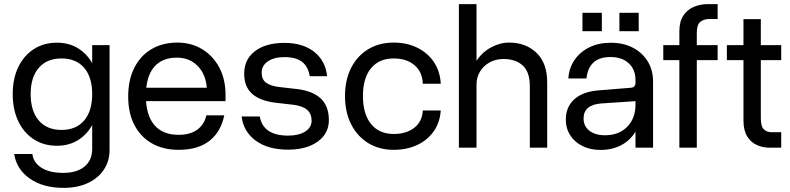

<svg xmlns="http://www.w3.org/2000/svg" viewBox="-20 -720 3851 936"><path d="M129.5 -261.4Q129.5 -178.6 169.1 -132.6Q208.6 -86.6 279.9 -86.6Q351.1 -86.6 390.3 -132.6Q429.4 -178.6 429.4 -261.4Q429.4 -343.8 390.3 -389.4Q351.1 -435.1 279.9 -435.1Q208.6 -435.1 169.1 -389.4Q129.5 -343.8 129.5 -261.4ZM464.9 -261.4Q464.9 -185.9 439 -129.1Q413.2 -72.4 366.6 -40.9Q320 -9.4 258 -9.4Q193.2 -9.4 144.7 -40.9Q96.1 -72.4 69.1 -129.1Q42 -185.9 42 -261.4Q42 -336.8 69.1 -392.9Q96.1 -449.1 144.7 -480.5Q193.3 -511.9 258 -511.9Q320 -511.9 366.6 -480.7Q413.2 -449.5 439 -393.3Q464.9 -337.1 464.9 -261.4ZM514.1 -500V10.5Q514.1 65.7 486.1 107.5Q458.1 149.3 407.8 172.6Q357.5 195.9 289.9 195.9Q190 195.9 125.3 150.6Q60.6 105.4 49.1 30.9H137.7Q143.6 73.9 182.9 98.3Q222.2 122.8 287.5 122.8Q354.5 122.8 391.9 92.1Q429.4 61.5 429.4 6V-500Z M604.9 -249.8Q604.9 -169.4 634.9 -111.1Q664.9 -52.9 720.1 -21.3Q775.4 10.4 850.7 10.4Q945.9 10.4 1001.6 -33.8Q1057.4 -78 1073.2 -157.6H985.8Q976.8 -114.1 942.3 -88.4Q907.8 -62.7 850.2 -62.7Q772.6 -62.7 731.9 -111.2Q691.1 -159.7 691.1 -253Q691.1 -344.1 729.7 -391.6Q768.4 -439 842.6 -439Q903.1 -439 942.9 -399.3Q982.6 -359.5 988.3 -292.4H683.9V-227.1H1079.5V-257.3Q1079.5 -332.9 1049.4 -390.2Q1019.2 -447.5 966.1 -479.9Q913 -512.4 844.4 -512.4Q772 -512.4 718.1 -480.2Q664.1 -448 634.5 -388.9Q604.9 -329.9 604.9 -249.8Z M1409.6 -209.3Q1455.9 -203.6 1477.5 -184.4Q1499.1 -165.1 1499.1 -131.9Q1499.1 -98.6 1467.7 -78.7Q1436.3 -58.9 1385 -58.9Q1262.4 -58.9 1246.4 -152.2H1157.9Q1166.6 -79 1226.2 -34.7Q1285.7 9.6 1385.4 9.6Q1445.1 9.6 1489.4 -8.2Q1533.7 -26 1558.5 -58.2Q1583.2 -90.5 1583.2 -134.1Q1583.2 -202.7 1543.7 -239.9Q1504.1 -277.1 1425.6 -286.2L1342.5 -295.6Q1298.6 -300.9 1277.1 -316.8Q1255.6 -332.7 1255.6 -365.9Q1255.6 -400.1 1285.9 -420.9Q1316.2 -441.6 1366.4 -441.6Q1422.4 -441.6 1452.2 -418.9Q1482 -396.3 1490.1 -348.6H1574.6Q1566.6 -424 1511.6 -467.4Q1456.5 -510.9 1366.6 -510.9Q1275.7 -510.9 1223.1 -470.7Q1170.4 -430.5 1170.4 -361.4Q1170.4 -296.4 1209.9 -261.9Q1249.5 -227.5 1326.6 -218.8Z M1661.9 -252Q1661.9 -173.3 1691.8 -114.2Q1721.8 -55.1 1775.2 -22.4Q1828.6 10.4 1899.2 10.4Q1963 10.4 2013.1 -12.9Q2063.2 -36.1 2093.9 -79.1Q2124.5 -122 2128.7 -181.5H2041.3Q2038.3 -127.1 1999.6 -97Q1961 -66.9 1899.2 -66.9Q1828.2 -66.9 1788.8 -115.5Q1749.4 -164.1 1749.4 -252Q1749.4 -339.3 1788.6 -387.2Q1827.9 -435.1 1899.2 -435.1Q1961.5 -435.1 2000.2 -402.6Q2038.9 -370.1 2041.3 -311.9H2128.7Q2125.4 -373.1 2094.9 -418Q2064.5 -462.9 2013.8 -487.6Q1963.1 -512.4 1899.2 -512.4Q1828.5 -512.4 1775.1 -480.1Q1721.6 -447.7 1691.8 -389.2Q1661.9 -330.6 1661.9 -252Z M2562.9 -299.5V0H2647.6V-317.8Q2647.6 -412.5 2595.5 -462.4Q2543.3 -512.4 2462.3 -512.4Q2416.6 -512.4 2372.8 -488.4Q2329 -464.4 2300.2 -419.6Q2271.5 -374.9 2271.1 -312.4L2303 -306.5Q2303 -343.4 2320.4 -371.7Q2337.7 -400 2367.6 -416.2Q2397.5 -432.4 2435 -432.4Q2493.5 -432.4 2528.2 -400.8Q2562.9 -369.1 2562.9 -299.5ZM2217.1 -700V0H2303V-700Z M2999.6 -657.6V-567.9H3093.7V-657.6ZM2819.5 -657.6V-567.9H2914V-657.6ZM3163.7 -322.6Q3163.7 -378.4 3137.5 -421Q3111.2 -463.6 3064.9 -487.6Q3018.6 -511.6 2957.4 -511.6Q2899.2 -511.6 2853.9 -489.7Q2808.6 -467.7 2781.4 -428.5Q2754.1 -389.2 2750.6 -337.4H2839Q2850.2 -442 2955.9 -442Q3012.3 -442 3045.1 -411.5Q3078 -381 3078 -330V0H3163.7ZM3110.5 -207.3 3078 -209.9Q3078 -142.6 3037.2 -101.6Q2996.4 -60.6 2930 -60.6Q2881.9 -60.6 2853.4 -82.7Q2824.9 -104.7 2824.9 -142.4Q2824.9 -209.8 2913.5 -215.8L3079.8 -227L3078 -316.6Q3078 -304.5 3072.1 -298.6Q3066.3 -292.7 3052.4 -291.9L2898.9 -279.5Q2822.4 -273.9 2780.4 -236.6Q2738.4 -199.4 2738.4 -137.1Q2738.4 -93.7 2759.9 -60.3Q2781.5 -26.9 2819.6 -8Q2857.8 10.9 2907.6 10.9Q2968.1 10.9 3013.9 -15.3Q3059.6 -41.5 3085.1 -90.4Q3110.5 -139.3 3110.5 -207.3Z M3213.5 -426.9H3478.4V-500H3213.5ZM3478.4 -627.4V-700H3431.2Q3394.6 -700 3362.7 -686.7Q3330.8 -673.4 3311.3 -644.2Q3291.9 -615 3291.9 -567.1V0H3376.9V-560.9Q3376.9 -600.1 3394.4 -613.8Q3411.9 -627.4 3439.7 -627.4Z M3523.5 -500V-426.9H3788.4V-500ZM3788.4 -75.5H3741Q3718.4 -75.5 3703.7 -89.5Q3689 -103.5 3689 -144V-626.6H3604.4V-132.9Q3604.4 -85.1 3622.1 -55.9Q3639.9 -26.6 3669 -13.3Q3698.1 0 3732.5 0H3788.4Z"/></svg>

Font: Overused Grotesk Light
Style: Regular
Weight: 300
Designer: RandomMaerks
Version: Version 0.005